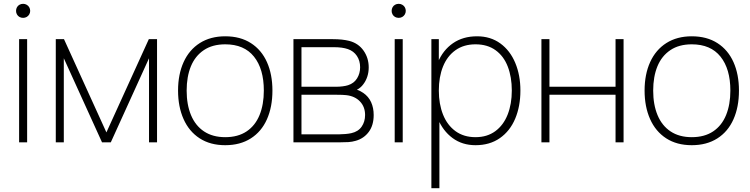

<svg xmlns="http://www.w3.org/2000/svg" viewBox="-20 -745 3928 1005"><path d="M80 -540H122V0H80ZM64 -688Q64 -698.5 68.8 -707Q73.5 -715.5 82 -720.2Q90.5 -725 101 -725Q111 -725 119.5 -720.2Q128 -715.5 133 -707Q138 -698.5 138 -688Q138 -678 133 -669.5Q128 -661 119.5 -656.2Q111 -651.5 101 -651.5Q90.5 -651.5 82 -656.2Q73.5 -661 68.8 -669.5Q64 -678 64 -688Z M272 -540H315L537 -52L759 -540H802V0H760V-440L560 0H514L314 -440V0H272Z M912 -271Q912 -356 941.2 -420.2Q970.5 -484.5 1026.2 -519.8Q1082 -555 1159 -555Q1238 -555 1293.5 -519.2Q1349 -483.5 1377.5 -419.5Q1406 -355.5 1406 -271Q1406 -185 1377.2 -120.5Q1348.5 -56 1292.8 -20.5Q1237 15 1159 15Q1080.5 15 1025 -21Q969.5 -57 940.8 -121.8Q912 -186.5 912 -271ZM1361 -271Q1361 -384 1309.5 -448.5Q1258 -513 1159 -513Q1092 -513 1046.8 -482.5Q1001.5 -452 979.2 -397.8Q957 -343.5 957 -271Q957 -197 980 -142Q1003 -87 1048.2 -57Q1093.5 -27 1159 -27Q1225.5 -27 1270.8 -57.2Q1316 -87.5 1338.5 -142.5Q1361 -197.5 1361 -271Z M1516 -540H1723Q1772 -540 1808 -531Q1856 -518.5 1883 -480Q1910 -441.5 1910 -392Q1910 -366.5 1902.5 -343.8Q1895 -321 1881 -303Q1868.5 -286 1848 -275Q1861.5 -272 1881 -259Q1909 -240 1922.5 -210.2Q1936 -180.5 1936 -143Q1936 -89 1910.2 -54.5Q1884.5 -20 1842 -8Q1823.5 -2.5 1803.5 -1.2Q1783.5 0 1758 0H1516ZM1819 -48Q1855 -56 1873 -82Q1891 -108 1891 -143Q1891 -186 1864.2 -214Q1837.5 -242 1792 -247Q1776 -249 1742 -249H1558V-42H1758Q1770 -42 1788 -43.5Q1806 -45 1819 -48ZM1802 -299Q1833 -309 1849 -334.8Q1865 -360.5 1865 -393Q1865 -427 1848.2 -452.2Q1831.5 -477.5 1801 -488Q1772 -498 1728 -498H1558V-291H1743Q1756.5 -291 1773 -293Q1789.5 -295 1802 -299Z M2046 -540H2088V0H2046ZM2030 -688Q2030 -698.5 2034.8 -707Q2039.5 -715.5 2048 -720.2Q2056.5 -725 2067 -725Q2077 -725 2085.5 -720.2Q2094 -715.5 2099 -707Q2104 -698.5 2104 -688Q2104 -678 2099 -669.5Q2094 -661 2085.5 -656.2Q2077 -651.5 2067 -651.5Q2056.5 -651.5 2048 -656.2Q2039.5 -661 2034.8 -669.5Q2030 -678 2030 -688Z M2245 -271Q2245 -354 2271.8 -418.2Q2298.5 -482.5 2351 -518.8Q2403.5 -555 2477 -555Q2547.5 -555 2598.8 -517.8Q2650 -480.5 2677 -416Q2704 -351.5 2704 -271Q2704 -189 2676.8 -124Q2649.5 -59 2596.5 -22Q2543.5 15 2469 15Q2399.5 15 2348.8 -22.5Q2298 -60 2271.5 -124.8Q2245 -189.5 2245 -271ZM2238 -540H2277V-115H2280V240H2238ZM2659 -271Q2659 -341.5 2638 -396.2Q2617 -451 2574.2 -482Q2531.5 -513 2469 -513Q2407.5 -513 2364.2 -482.2Q2321 -451.5 2299 -397Q2277 -342.5 2277 -271Q2277 -200.5 2299 -145.2Q2321 -90 2364.2 -58.5Q2407.5 -27 2469 -27Q2530 -27 2572.8 -58.5Q2615.5 -90 2637.2 -145.2Q2659 -200.5 2659 -271Z M2814 -540H2856V-291H3202V-540H3244V0H3202V-249H2856V0H2814Z M3354 -271Q3354 -356 3383.2 -420.2Q3412.5 -484.5 3468.2 -519.8Q3524 -555 3601 -555Q3680 -555 3735.5 -519.2Q3791 -483.5 3819.5 -419.5Q3848 -355.5 3848 -271Q3848 -185 3819.2 -120.5Q3790.5 -56 3734.8 -20.5Q3679 15 3601 15Q3522.5 15 3467 -21Q3411.5 -57 3382.8 -121.8Q3354 -186.5 3354 -271ZM3803 -271Q3803 -384 3751.5 -448.5Q3700 -513 3601 -513Q3534 -513 3488.8 -482.5Q3443.5 -452 3421.2 -397.8Q3399 -343.5 3399 -271Q3399 -197 3422 -142Q3445 -87 3490.2 -57Q3535.5 -27 3601 -27Q3667.5 -27 3712.8 -57.2Q3758 -87.5 3780.5 -142.5Q3803 -197.5 3803 -271Z"/></svg>

Font: Tap Sans
Style: Regular
Weight: 400
Designer: Tap Payments
Foundry: Tap Payments
Version: Version 1.001;Glyphs 3.1.2 (3151)